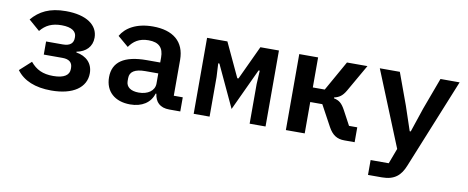

<svg xmlns="http://www.w3.org/2000/svg" viewBox="-64 -806 3127 1284"><g transform="rotate(10 1500.0 -164.0)"><path d="M290 12C439 12 525 -50 525 -146C525 -214 480 -257 412 -268V-273C475 -285 515 -325 515 -386C515 -471 437 -528 296 -528C185 -528 118 -492 66 -431L141 -366C176 -409 219 -430 284 -430C355 -430 385 -404 385 -369V-362C385 -326 363 -305 314 -305H200V-216H327C372 -216 395 -197 395 -160V-152C395 -112 362 -86 286 -86C215 -86 170 -108 131 -155L54 -85C101 -21 181 12 290 12Z M1165 0V-96H1104V-339C1104 -464 1023 -528 887 -528C774 -528 703 -483 671 -426L744 -364C772 -404 809 -432 874 -432C946 -432 976 -398 976 -333V-299H885C732 -299 656 -247 656 -143C656 -46 722 12 826 12C906 12 963 -25 982 -89H987C994 -33 1027 0 1090 0ZM869 -76C816 -76 783 -98 783 -139V-159C783 -203 818 -225 888 -225H976V-156C976 -107 930 -76 869 -76Z M1256 0H1364V-269L1359 -361H1367L1500 -76L1633 -361H1641L1636 -269V0H1744V-516H1618L1510 -285H1502L1394 -516H1256Z M1882 0H2010V-213H2092L2169 -71C2197 -20 2230 0 2279 0H2349V-101H2293L2241 -198C2217 -243 2197 -258 2162 -265V-271C2193 -278 2216 -291 2239 -331L2345 -516H2206L2091 -312H2010V-516H1882Z M2761 -300 2706 -136H2699L2644 -300L2565 -516H2429L2637 -5L2598 99H2475V200H2569C2654 200 2696 163 2724 92L2971 -516H2841Z"/></g></svg>

Font: IBM Mono SemiBold
Style: Regular
Weight: 600
Monospace: yes
Designer: Mike Abbink, Paul van der Laan, Pieter van Rosmalen
Foundry: Bold Monday
Version: Version 2.3